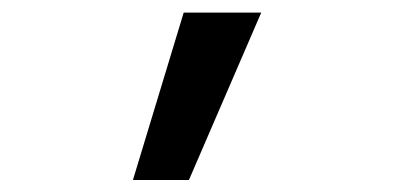

<svg xmlns="http://www.w3.org/2000/svg" viewBox="-20 -712 640 312"><path d="M196 -419.5 278.5 -691.5H404.5L287 -419.5Z"/></svg>

Font: Fira Code Light SemiBold
Style: Regular
Weight: 600
Monospace: yes
Version: Version 5.002